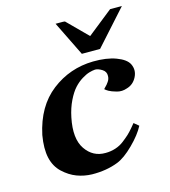

<svg xmlns="http://www.w3.org/2000/svg" viewBox="-108 -795 791 895"><g transform="rotate(-15 287.5 -347.0)"><path d="M535 -434Q550 -403 534 -371.5Q518 -340 486 -331Q461 -322 436.5 -329Q412 -336 400.5 -342.5Q389 -349 383 -355Q384 -357 390 -362.5Q396 -368 399 -372Q402 -376 406.5 -382Q411 -388 413.5 -395Q416 -402 416 -410Q417 -431 398.5 -442.5Q380 -454 365 -454Q352 -453 336.5 -448.5Q321 -444 300.5 -431.5Q280 -419 262 -399.5Q244 -380 227 -345.5Q210 -311 201 -267Q181 -169 216.5 -117Q252 -65 313 -66Q338 -66 361 -73.5Q384 -81 402 -95Q420 -109 431.5 -119.5Q443 -130 457 -146.5Q471 -163 474 -167L497 -148Q477 -109 432.5 -65Q388 -21 352 -7Q296 15 226 14Q188 13 153.5 0Q119 -13 88.5 -41.5Q58 -70 48 -114.5Q38 -159 49 -223Q77 -355 165 -423Q253 -491 366 -493Q431 -494 476.5 -477Q522 -460 535 -434ZM563 -708 413 -541H325L243 -708Q248 -708 259 -708Q270 -708 279 -708L288 -707L384 -611L506 -708Z"/></g></svg>

Font: GFS Artemisia
Style: Bold Italic
Weight: 700
Italic angle: -12°
Designer: Designed by Takis Katsoulidis and George D. Matthiopoulos.
Foundry: Designed by Takis Katsoulidis and George D. Matthiopoulos.
Version: Version 1.0